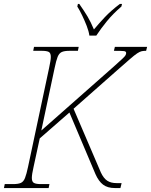

<svg xmlns="http://www.w3.org/2000/svg" viewBox="-33 -951 764 971"><path d="M-13 0 -9 -20H34Q59 -20 72.5 -26Q86 -32 93.5 -51Q101 -70 109 -108L215 -606Q219 -626 221.5 -639.5Q224 -653 224 -663Q224 -683 213.5 -688.5Q203 -694 178 -694H135L139 -714H365L361 -694H318Q293 -694 279.5 -688Q266 -682 258.5 -663.5Q251 -645 243 -606L176 -291L542 -614Q572 -641 585.5 -653.5Q599 -666 602 -672Q605 -678 605 -683Q605 -691 594.5 -692.5Q584 -694 543 -694L548 -714H711L706 -694Q693 -694 683.5 -692Q674 -690 660.5 -681Q647 -672 624 -652Q601 -632 560 -596L339 -401L477 -79Q491 -49 509.5 -37Q528 -25 556 -25H582L576 0H548Q511 0 488.5 -17Q466 -34 450 -70L318 -382L168 -251L137 -108Q128 -69 128 -51Q128 -32 138.5 -26Q149 -20 174 -20H217L213 0ZM419 -771Q416 -793 405.5 -820Q395 -847 382.5 -873Q370 -899 358 -918L361 -931H368Q394 -894 410 -867Q426 -840 442 -802Q467 -832 497 -864Q527 -896 573 -931H584L581 -918Q538 -881 507.5 -843.5Q477 -806 454 -771Z"/></svg>

Font: Noto Serif Thin
Style: Italic
Weight: 100
Italic angle: -12°
Designer: Monotype Design Team
Foundry: Monotype Imaging Inc.
Version: Version 2.014; ttfautohint (v1.8.4.7-5d5b)